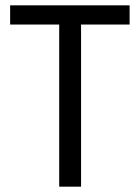

<svg xmlns="http://www.w3.org/2000/svg" viewBox="-20 -697 525 720"><path d="M466 -605H284V3H202V-605H18V-677H466Z"/></svg>

Font: Hind Siliguri Fixed
Style: Regular
Weight: 400
Designer: Jyotish Sonowal
Foundry: Indian Type Foundry
Version: Version 1.001;October 28, 2021;FontCreator 12.0.0.2565 64-bi